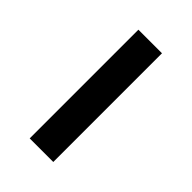

<svg xmlns="http://www.w3.org/2000/svg" viewBox="-153 -528 587 587"><g transform="rotate(45 140.0 -235.0)"><path d="M89 0V-470H191V0Z"/></g></svg>

Font: Ysabeau SC SemiBold
Style: Regular
Weight: 600
Designer: Christian Thalmann (Catharsis Fonts)
Version: Version 2.001;gftools[0.9.30]; featfreeze: smcp